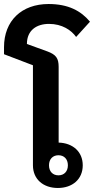

<svg xmlns="http://www.w3.org/2000/svg" viewBox="-38 -924 468 956"><path d="M250 12C322 12 374 -31 374 -101C374 -169 324 -212 254 -214V-591C254 -634 241 -652 198 -668L96 -705C96 -774 145 -805 206 -805C271 -805 317 -774 341 -740L410 -816C365 -870 302 -904 204 -904C70 -904 -18 -821 -18 -689V-654L126 -599V-101C126 -31 178 12 250 12ZM253 -51C225 -51 206 -70 206 -101C206 -132 225 -151 253 -151C281 -151 300 -132 300 -101C300 -70 281 -51 253 -51Z"/></svg>

Font: IBM Plex Thai Looped SemiBold
Style: Regular
Weight: 600
Designer: Mike Abbink, Paul van der Laan, Pieter van Rosmalen, Ben Mitchell, Mark Frömberg
Foundry: Bold Monday
Version: Version 1.0